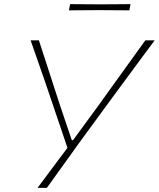

<svg xmlns="http://www.w3.org/2000/svg" viewBox="-20 -908 768 928"><path d="M161.5 0Q195.5 -46 231 -93.2Q266.5 -140.5 306 -193.5L199.5 -508Q181.5 -560 165.2 -606.5Q149 -653 128 -713H168Q190.5 -644.5 206.5 -594.8Q222.5 -545 237 -500.5Q251.5 -456 269 -402L327 -230.5H333L456.5 -399Q486.5 -441 512.2 -476.8Q538 -512.5 563.2 -547.5Q588.5 -582.5 617.2 -622.5Q646 -662.5 682.5 -713H727.5Q680 -649 628 -578.8Q576 -508.5 533 -450L367.5 -224Q331.5 -174 288.8 -114.5Q246 -55 206.5 0ZM313 -858 319 -888Q352 -887.5 388.8 -887.5Q425.5 -887.5 465 -887Q505 -887.5 541.5 -887.5Q578 -887.5 611 -888L605 -858Q572 -858.5 535.5 -858.5Q499 -858.5 459 -859Q419.5 -858.5 382.8 -858.5Q346 -858.5 313 -858Z"/></svg>

Font: Commissioner Loud Thin
Style: Italic
Weight: 100
Italic angle: -12°
Designer: Kostas Bartsokas
Foundry: Kostas Bartsokas
Version: Version 1.000; ttfautohint (v1.8.3)